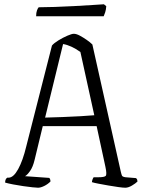

<svg xmlns="http://www.w3.org/2000/svg" viewBox="-20 -878 664 898"><path d="M158 0Q151 0 132 -2Q113 -4 88.5 -7.5Q64 -11 41 -15.5Q18 -20 4 -24Q4 -41 14 -47H20Q43 -47 65 -87Q87 -127 103 -194L223 -665Q232 -676 253 -689Q274 -702 295 -711Q316 -720 325 -720Q337 -720 353 -711.5Q369 -703 385.5 -691.5Q402 -680 412 -670L545 -75Q548 -62 550.5 -56.5Q553 -51 567 -49L616 -45Q618 -43 620 -41Q622 -39 623 -29Q614 -20 597 -10Q580 0 566 0Q556 0 534 -3Q512 -6 486.5 -10.5Q461 -15 440 -19Q419 -23 410 -26Q410 -31 412.5 -38Q415 -45 418 -49H441Q467 -49 474 -55Q481 -61 473 -98L432 -288H180L142 -131Q134 -97 120.5 -78Q107 -59 97 -54L210 -46Q212 -45 214 -40.5Q216 -36 216 -29Q203 -16 186.5 -8Q170 0 158 0ZM191 -328Q227 -329 271.5 -330.5Q316 -332 357 -334.5Q398 -337 421 -339L356 -635Q312 -666 275 -672ZM149 -802Q149 -819 153 -829.5Q157 -840 161 -844Q191 -844 235.5 -845.5Q280 -847 326.5 -849.5Q373 -852 411 -854.5Q449 -857 466 -858L477 -849Q476 -833 472 -820.5Q468 -808 465 -802Z"/></svg>

Font: Texturina Thin
Style: Regular
Weight: 100
Designer: Guillermo Torres Carreño
Foundry: Omnibus-Type
Version: Version 1.002; ttfautohint (v1.8.3)